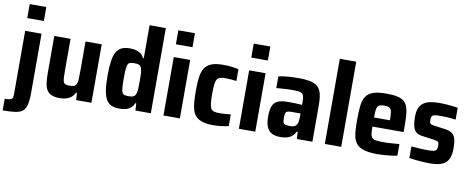

<svg xmlns="http://www.w3.org/2000/svg" viewBox="-91 -1098 4055 1650"><g transform="rotate(10 1936.5 -273.0)"><path d="M54.2 -621.2V-743H199V-621.2ZM-16.2 196.9V95.5Q17.2 95.5 32.7 90.3Q48.2 85 51.9 73Q55.7 60.9 55.7 42.8V-510H198.5V4.2Q198.5 70 189.1 108.8Q179.7 147.6 156.7 166.4Q133.7 185.1 91.4 191Q49.1 196.9 -16.2 196.9Z M446.9 8Q402.6 8 375.2 -4.3Q347.7 -16.6 333.8 -40.8Q319.8 -65.1 314.8 -101.5Q309.7 -137.8 309.7 -185.4V-510H451.6V-233.8Q451.6 -191.2 453.2 -166.5Q454.9 -141.8 461.5 -130.3Q468.2 -118.7 480.7 -115.4Q493.1 -112 514.7 -112Q537.5 -112 551.1 -117.4Q564.6 -122.8 571.6 -137.2Q578.6 -151.6 580.5 -178.2Q582.4 -204.9 582.4 -246.4V-510H723.7V0H590.5L586.1 -63.1H578.2Q566.9 -38.5 547.9 -22.6Q528.9 -6.7 503.6 0.7Q478.3 8 446.9 8Z M968.8 8Q927.4 8 898.8 -4.5Q870.3 -17 852.9 -46.5Q835.6 -76 827.5 -126.7Q819.5 -177.4 819.5 -254Q819.5 -329.7 827 -380.8Q834.6 -431.8 851.7 -461.8Q868.8 -491.7 897.5 -504.8Q926.2 -518 968.1 -518Q996.6 -518 1020.2 -512.4Q1043.7 -506.9 1062.1 -493.5Q1080.5 -480.2 1093 -455.6H1100.3V-743H1242V0H1107.8L1103.8 -62.1H1095.7Q1084.7 -34.8 1065.2 -19.2Q1045.7 -3.6 1020.9 2.2Q996.2 8 968.8 8ZM1031.9 -111Q1059.1 -111 1073.1 -119.7Q1087.2 -128.4 1092.6 -149.4Q1097.6 -167 1098.9 -192.8Q1100.3 -218.6 1100.3 -256.7Q1100.3 -291.8 1099.1 -316.1Q1098 -340.4 1094.2 -354.4Q1088.8 -380.9 1074.4 -389.9Q1060.1 -399 1030.7 -399Q1007.1 -399 993.1 -395.3Q979.1 -391.6 972.4 -377.9Q965.7 -364.2 963.3 -335.2Q960.9 -306.2 960.9 -255Q960.9 -204.8 963 -175.5Q965.2 -146.2 972.1 -132.5Q979.1 -118.9 993.1 -115Q1007.1 -111 1031.9 -111Z M1351.2 -621.2V-743H1496V-621.2ZM1352.3 0V-510H1495.5V0Z M1785.8 8Q1732.1 8 1695.6 -2.9Q1659.1 -13.9 1637.7 -34.8Q1616.3 -55.7 1606.1 -87Q1595.9 -118.2 1592.7 -160.5Q1589.5 -202.9 1589.5 -255.6Q1589.5 -309.7 1593 -352.2Q1596.5 -394.7 1608 -426.4Q1619.5 -458.1 1641 -478.3Q1662.6 -498.6 1697.4 -508.3Q1732.1 -518 1784.7 -518Q1820.3 -518 1855.5 -514Q1890.7 -510 1918.1 -503.1V-400.7Q1898.5 -403.9 1872.5 -405.9Q1846.5 -408 1823.3 -408Q1792.9 -408 1774.9 -402.5Q1756.9 -397 1747.9 -381.4Q1738.9 -365.7 1735.6 -335.5Q1732.2 -305.4 1732.2 -255Q1732.2 -205.1 1735.6 -174.6Q1738.9 -144.2 1747.7 -128.8Q1756.6 -113.4 1775.6 -108.2Q1794.6 -103 1824.8 -103Q1845.8 -103 1871.2 -105.1Q1896.6 -107.1 1920.6 -109.7V-7.7Q1891.3 -0.4 1855.7 3.8Q1820.1 8 1785.8 8Z M2009.2 -621.2V-743H2154V-621.2ZM2010.3 0V-510H2153.5V0Z M2373 8Q2327.7 8 2298 -7.4Q2268.3 -22.7 2253.9 -56.8Q2239.5 -90.9 2239.5 -145.5Q2239.5 -205.3 2252.7 -239.1Q2265.9 -272.9 2298.3 -286.8Q2330.7 -300.6 2386.5 -300.6Q2396.7 -300.6 2410.2 -300.6Q2423.8 -300.6 2440.9 -300.1Q2458.1 -299.6 2475.6 -298.6Q2493 -297.6 2509.4 -296.6V-319.6Q2509.4 -351.8 2505.1 -369.4Q2500.7 -387.1 2489.8 -395.4Q2478.8 -403.7 2456.7 -405.9Q2434.5 -408 2399 -408Q2378.8 -408 2355.8 -406.7Q2332.7 -405.4 2309.7 -403.9Q2286.8 -402.3 2266.2 -400.3V-502.6Q2305.3 -511.1 2350.2 -514.6Q2395.1 -518 2443.3 -518Q2498.2 -518 2535.8 -510.6Q2573.4 -503.1 2596.4 -487.5Q2619.5 -471.8 2631.4 -447.7Q2643.3 -423.5 2647.5 -389.6Q2651.8 -355.7 2651.8 -311.8V0H2516.1L2512.7 -62.1H2504.4Q2490.5 -33.7 2469.9 -18.3Q2449.3 -3 2424.6 2.5Q2399.8 8 2373 8ZM2437.2 -99.3Q2453.4 -99.3 2464.9 -101.6Q2476.3 -104 2485.1 -110.7Q2493.8 -117.5 2498.6 -127Q2504.5 -139.1 2507 -156.4Q2509.4 -173.7 2509.4 -197.2V-221.4H2429.2Q2406.2 -221.4 2394.3 -216.7Q2382.4 -212 2378.5 -198.3Q2374.6 -184.7 2374.6 -158.5Q2374.6 -134.5 2378.9 -121.8Q2383.1 -109.1 2396.6 -104.2Q2410 -99.3 2437.2 -99.3Z M2760.3 0V-743H2903.5V0Z M3221.2 8Q3157.4 8 3116 -1.9Q3074.6 -11.9 3050.5 -31.6Q3026.5 -51.3 3015 -82Q3003.5 -112.7 3000.5 -156Q2997.5 -199.3 2997.5 -254Q2997.5 -324.6 3003.2 -374.8Q3009 -425.1 3029.7 -457.1Q3050.5 -489.1 3092.9 -503.6Q3135.4 -518 3209.7 -518Q3269.2 -518 3306.6 -508.9Q3343.9 -499.9 3365 -480.3Q3386.1 -460.7 3395.3 -429.5Q3404.5 -398.2 3407 -354.5Q3409.5 -310.7 3409.5 -254.6V-218H3137.5Q3137.5 -179.8 3140.6 -156.3Q3143.7 -132.8 3154.7 -120.8Q3165.7 -108.8 3189.6 -105.6Q3213.5 -102.4 3254.2 -102.4Q3273 -102.4 3294.9 -103.2Q3316.8 -104 3342 -106.1Q3367.2 -108.1 3392 -110.3V-8.3Q3373 -4.9 3344.8 -0.9Q3316.7 3 3284.2 5.5Q3251.8 8 3221.2 8ZM3276.1 -281.9V-297.3Q3276.1 -337 3273.2 -359.9Q3270.2 -382.8 3263 -394.2Q3255.8 -405.6 3242.4 -409.3Q3229.1 -412.9 3208.6 -412.9Q3185.2 -412.9 3171.2 -408.8Q3157.2 -404.6 3149.5 -392.7Q3141.9 -380.7 3139.7 -357.6Q3137.5 -334.4 3137.5 -297.3H3292.1Z M3674.6 8Q3647.4 8 3614.8 5.8Q3582.1 3.6 3551.4 0.3Q3520.6 -2.9 3496.8 -6.9V-108.4Q3512.5 -107.4 3530.3 -105.6Q3548.2 -103.8 3566.2 -103Q3584.3 -102.3 3602 -101.3Q3619.6 -100.3 3634.7 -100.3Q3673.3 -100.3 3691.7 -104.3Q3710 -108.4 3716.3 -119.2Q3722.6 -130 3722.6 -149.6Q3722.6 -168.3 3720 -177.7Q3717.4 -187.2 3707.3 -191.3Q3697.2 -195.5 3675 -198.5L3570.1 -213Q3535.5 -218 3516.5 -235.6Q3497.5 -253.2 3490.1 -285.6Q3482.8 -318.1 3482.8 -364.4Q3482.8 -412.3 3496.1 -442.5Q3509.5 -472.7 3534.6 -489.1Q3559.7 -505.6 3594.5 -511.8Q3629.3 -518 3673.1 -518Q3700.9 -518 3730 -516Q3759.2 -514 3785.9 -511Q3812.7 -508 3831.1 -503V-401Q3808.5 -404.6 3785.4 -406.4Q3762.4 -408.2 3741.2 -409Q3720 -409.7 3702.2 -409.7Q3669.2 -409.7 3651 -407.3Q3632.7 -404.8 3624.9 -394.7Q3617.2 -384.7 3617.2 -364.1Q3617.2 -346.9 3619.7 -337.9Q3622.3 -328.9 3631.2 -324.7Q3640.1 -320.5 3659.4 -318L3758.7 -304.4Q3789.1 -300 3810.8 -288.4Q3832.5 -276.8 3844.5 -246.7Q3856.5 -216.5 3856.5 -154.9Q3856.5 -104 3844.2 -72Q3831.9 -40 3808.1 -22.8Q3784.3 -5.6 3751.3 1.2Q3718.2 8 3674.6 8Z"/></g></svg>

Font: Saira Thin SemiCondensed
Style: Regular
Weight: 100
Width: 4
Version: Version 1.101